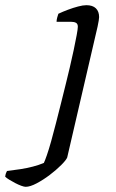

<svg xmlns="http://www.w3.org/2000/svg" viewBox="-155 -520 447 740"><path d="M-56 200Q-62 200 -73 196Q-84 192 -96.5 185.5Q-109 179 -119.5 172.5Q-130 166 -135 161Q-134 153 -132 147.5Q-130 142 -128 139Q-102 136 -76.5 132Q-51 128 -28 122Q-5 116 14 108Q18 100 25.5 78.5Q33 57 42 25Q51 -7 60.5 -44.5Q70 -82 80 -121.5Q90 -161 99 -198Q106 -226 114 -260Q122 -294 129 -327Q136 -360 140.5 -384.5Q145 -409 145 -417Q145 -428 138 -432Q131 -436 119 -436H63Q63 -443 65.5 -452.5Q68 -462 70 -467Q87 -475 107 -482.5Q127 -490 146 -495Q165 -500 178 -500Q202 -500 214.5 -488Q227 -476 227 -454Q227 -450 225.5 -440.5Q224 -431 221 -417Q218 -403 214 -387L104 87Q100 97 81 116Q62 135 37 154Q12 173 -13.5 186.5Q-39 200 -56 200Z"/></svg>

Font: Texturina Medium 12pt Light
Style: Italic
Weight: 300
Italic angle: -11°
Version: Version 1.002